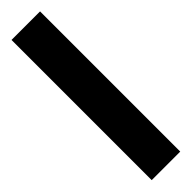

<svg xmlns="http://www.w3.org/2000/svg" viewBox="6 -109 467 467"><g transform="rotate(45 239.0 124.0)"><path d="M480.2 172.9H-2V74.7H480.2Z"/></g></svg>

Font: Noto Sans Khmer UI
Style: Regular
Weight: 400
Designer: Danh Hong and the Monotype Design Team
Foundry: Monotype Imaging Inc.
Version: Version 2.002